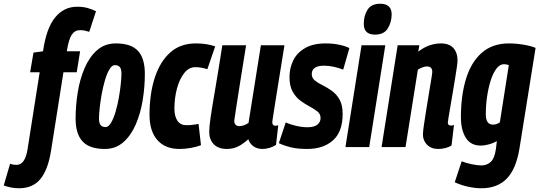

<svg xmlns="http://www.w3.org/2000/svg" viewBox="-135 -786 2882 1026"><path d="M-34 220Q-75 220 -115 205L-81 89Q-70 93 -62 94Q-54 95 -47 95Q-1 95 12 13L77 -400H26L44 -505L95 -512Q112 -634 159 -692Q206 -750 277 -750Q308 -750 332 -743.5Q356 -737 378 -726L342 -616Q330 -620 317.5 -622.5Q305 -625 293 -625Q265 -625 248.5 -600.5Q232 -576 222 -512H293L275 -400H204L138 18Q122 120 81.5 170Q41 220 -34 220Z M425 10Q344 10 306.5 -30Q269 -70 269 -153Q269 -222 280.5 -293Q292 -364 317.5 -423Q343 -482 384 -518Q425 -554 484 -554Q565 -554 602 -514.5Q639 -475 639 -391Q639 -321 627.5 -250.5Q616 -180 590.5 -121Q565 -62 524 -26Q483 10 425 10ZM429 -107Q445 -107 458.5 -130Q472 -153 482.5 -188.5Q493 -224 500 -263.5Q507 -303 510.5 -338Q514 -373 514 -392Q514 -419 504.5 -428.5Q495 -438 479 -438Q463 -438 449.5 -415Q436 -392 425.5 -356Q415 -320 408 -280.5Q401 -241 397.5 -207Q394 -173 394 -154Q394 -126 403.5 -116.5Q413 -107 429 -107Z M825 10Q747 10 705.5 -38Q664 -86 664 -172Q664 -283 691.5 -369Q719 -455 773.5 -504.5Q828 -554 911 -554Q971 -554 1015 -538L973 -416Q955 -422 940 -424.5Q925 -427 908 -427Q874 -427 849 -395Q824 -363 810.5 -312.5Q797 -262 797 -205Q797 -165 813 -141Q829 -117 861 -117Q893 -117 926 -124L939 -10Q916 -1 884.5 4.5Q853 10 825 10Z M1078 10Q1031 10 1007 -15.5Q983 -41 983 -81Q983 -108 990.5 -159.5Q998 -211 1014 -303.5Q1030 -396 1053 -544H1180Q1162 -431 1150 -356.5Q1138 -282 1130.5 -232.5Q1123 -183 1117 -143Q1116 -129 1123 -120.5Q1130 -112 1144 -112Q1167 -112 1193 -129L1259 -544H1385Q1366 -427 1354 -351.5Q1342 -276 1335 -232.5Q1328 -189 1325 -168.5Q1322 -148 1321 -142Q1320 -136 1320 -134Q1320 -114 1336 -114Q1343 -114 1352 -117L1340 -12Q1326 -2 1306 4Q1286 10 1268 10Q1239 10 1219 -4.5Q1199 -19 1192 -42Q1162 -15 1135.5 -2.5Q1109 10 1078 10Z M1355 -21 1392 -132Q1415 -121 1447.5 -113.5Q1480 -106 1508 -106Q1544 -106 1561 -120Q1578 -134 1578 -155Q1578 -177 1561 -190.5Q1544 -204 1519.5 -217Q1495 -230 1470.5 -248Q1446 -266 1429 -296Q1412 -326 1412 -374Q1412 -423 1432.5 -464Q1453 -505 1496 -529.5Q1539 -554 1605 -554Q1644 -554 1677.5 -547Q1711 -540 1732 -529L1699 -414Q1676 -423 1649 -429Q1622 -435 1597 -435Q1531 -435 1531 -390Q1531 -369 1548 -355.5Q1565 -342 1589.5 -330Q1614 -318 1638.5 -300.5Q1663 -283 1679.5 -254Q1696 -225 1696 -177Q1696 -82 1644.5 -36Q1593 10 1506 10Q1456 10 1420.5 1.5Q1385 -7 1355 -21Z M1897 -766Q1958 -766 1958 -708Q1957 -665 1936.5 -633Q1916 -601 1869 -601Q1808 -601 1809 -660Q1809 -702 1829 -734Q1849 -766 1897 -766ZM1711 0 1797 -544H1924L1838 0Z M1990 -544H2106L2100 -510Q2131 -534 2161.5 -544Q2192 -554 2221 -554Q2265 -554 2287.5 -529.5Q2310 -505 2310 -462Q2310 -454 2306.5 -428.5Q2303 -403 2297 -367Q2291 -331 2284.5 -292Q2278 -253 2272 -218Q2266 -183 2262 -159Q2258 -135 2258 -131Q2258 -115 2275 -115Q2278 -115 2282 -115.5Q2286 -116 2291 -118L2278 -9Q2265 0 2245.5 5Q2226 10 2208 10Q2169 10 2147 -12.5Q2125 -35 2125 -67Q2125 -81 2130 -116.5Q2135 -152 2142.5 -197Q2150 -242 2157 -286Q2164 -330 2169.5 -362Q2175 -394 2175 -402Q2175 -415 2168.5 -423Q2162 -431 2146 -431Q2135 -431 2122.5 -426Q2110 -421 2098 -414L2032 0H1904Z M2295 188 2332 76Q2355 85 2385.5 91.5Q2416 98 2437 98Q2467 98 2487.5 79Q2508 60 2515 10L2520 -32Q2499 -20 2475.5 -14Q2452 -8 2434 -8Q2380 -8 2354 -50Q2328 -92 2328 -160Q2328 -275 2355 -364Q2382 -453 2439 -503.5Q2496 -554 2585 -554Q2623 -554 2664 -547Q2705 -540 2727 -530L2641 7Q2623 117 2573 168.5Q2523 220 2437 220Q2405 220 2367.5 212Q2330 204 2295 188ZM2584 -438Q2578 -440 2571.5 -441.5Q2565 -443 2558 -443Q2536 -443 2518 -419.5Q2500 -396 2487.5 -357Q2475 -318 2468 -271Q2461 -224 2461 -176Q2461 -120 2499 -120Q2518 -120 2536 -132Z"/></svg>

Font: Georama Condensed
Style: Bold Italic
Weight: 700
Width: 3
Italic angle: -9°
Designer: Jean-Baptiste Levee
Foundry: Production Type
Version: Version 1.000